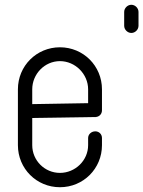

<svg xmlns="http://www.w3.org/2000/svg" viewBox="-20 -782 600 804"><path d="M530 -762C514 -762 500 -748 500 -732V-674C500 -658 514 -644 530 -644C546 -644 560 -658 560 -674V-732C560 -748 546 -762 530 -762ZM231 -584C133 -584 55 -506 55 -408V-322V-316V-312V-174C55 -76 133 2 231 2C329 2 407 -76 407 -174V-204C407 -220 395 -232 379 -232C363 -232 349 -220 349 -204V-174C349 -110 295 -58 231 -58C167 -58 115 -110 115 -174V-288L379 -292C395 -292 407 -304 407 -320V-408C407 -506 329 -584 231 -584ZM231 -526C295 -526 349 -472 349 -408V-350L115 -346V-408C115 -472 167 -526 231 -526Z"/></svg>

Font: bauhaus_2017
Style: _regular
Weight: 400
Version: Version 1.0